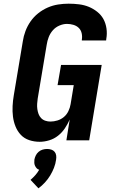

<svg xmlns="http://www.w3.org/2000/svg" viewBox="-20 -763 640 1044"><path d="M196 8Q166 8 139 -1Q112 -10 93.5 -29.5Q75 -49 64.5 -75Q54 -101 50.5 -129Q47 -157 48.5 -186.5Q50 -216 55 -245L104 -538Q108 -566 118.5 -594Q129 -622 146.5 -647Q164 -672 188 -691Q212 -710 239.5 -722Q267 -734 296 -738.5Q325 -743 353 -743Q382 -743 410 -739.5Q438 -736 462.5 -726Q487 -716 508.5 -699Q530 -682 542.5 -659Q555 -636 559 -608Q563 -580 558 -552L557 -543H425V-547Q428 -565 424 -582.5Q420 -600 408 -611.5Q396 -623 379 -628Q362 -633 344 -633Q324 -633 303 -624Q282 -615 267.5 -598.5Q253 -582 245 -561.5Q237 -541 234 -520L185 -227Q183 -213 182 -198.5Q181 -184 183 -170Q185 -156 189.5 -143.5Q194 -131 203.5 -121Q213 -111 226.5 -106.5Q240 -102 254 -102Q273 -102 292.5 -108Q312 -114 327.5 -127Q343 -140 352 -159Q361 -178 364 -197L381 -300H293L312 -410H533L465 0H341L359 -113Q348 -88 332.5 -65Q317 -42 295.5 -25Q274 -8 247.5 0Q221 8 196 8ZM189 261 146 215Q160 203 172 189.5Q184 176 193 160Q185 158 179.5 152Q174 146 170.5 138.5Q167 131 166.5 122.5Q166 114 167 105Q169 94 174.5 82.5Q180 71 190 62.5Q200 54 212 50.5Q224 47 236 47Q248 47 259 50.5Q270 54 277 62.5Q284 71 285.5 82.5Q287 94 285 105Q282 128 273.5 149.5Q265 171 253 191Q241 211 224.5 229Q208 247 189 261Z"/></svg>

Font: Iosevka Extrabold Extended
Style: Italic
Weight: 800
Width: 7
Italic angle: -9°
Monospace: yes
Designer: Belleve Invis
Foundry: Belleve Invis
Version: Version 32.5.0; ttfautohint (v1.8.4)